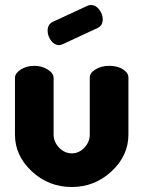

<svg xmlns="http://www.w3.org/2000/svg" viewBox="-20 -740 575 770"><path d="M268 10Q175 10 107.5 -53Q40 -116 40 -200V-428Q40 -446 63 -461Q86 -476 118 -476Q148 -476 171.5 -461Q195 -446 195 -428V-200Q195 -171 217 -148Q239 -125 268 -125Q297 -125 318.5 -148Q340 -171 340 -200V-429Q340 -448 363.5 -462Q387 -476 418 -476Q451 -476 473 -462Q495 -448 495 -429V-200Q495 -116 427.5 -53Q360 10 268 10ZM372 -628 232 -563Q222 -559 217 -559Q198 -559 184.5 -577.5Q171 -596 171 -617Q171 -642 191 -652L331 -717Q338 -720 345 -720Q364 -720 378 -701.5Q392 -683 392 -662Q392 -638 372 -628Z"/></svg>

Font: Dosis
Style: ExtraBold
Weight: 800
Designer: EdgarTolentino, PabloImpallari, IginoMarini
Foundry: EdgarTolentino, PabloImpallari, IginoMarini
Version: Version 1.007